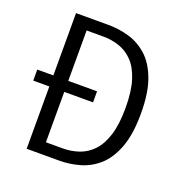

<svg xmlns="http://www.w3.org/2000/svg" viewBox="-126 -816 901 931"><g transform="rotate(20 325.0 -350.0)"><path d="M110 0V-321.5H27V-378.5H110V-700H279Q331 -700 383 -685.2Q435 -670.5 477.8 -632.8Q520.5 -595 546.5 -526.2Q572.5 -457.5 572.5 -350Q572.5 -242.5 546.5 -173.8Q520.5 -105 477.8 -67.2Q435 -29.5 383 -14.8Q331 0 279 0ZM187 -61.5H273.5Q316.5 -61.5 356 -74.8Q395.5 -88 426.5 -120.2Q457.5 -152.5 475.2 -208.5Q493 -264.5 493 -350Q493 -435.5 475.2 -491.5Q457.5 -547.5 426.5 -579.8Q395.5 -612 356 -625.2Q316.5 -638.5 273.5 -638.5H187V-378.5H335.5V-321.5H187Z"/></g></svg>

Font: Trispace Light
Style: Regular
Weight: 300
Designer: Tyler Finck
Foundry: Etcetera Type Company
Version: Version 1.210; ttfautohint (v1.8.3)